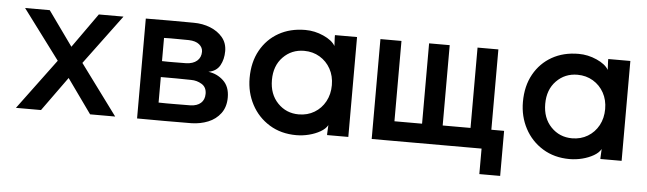

<svg xmlns="http://www.w3.org/2000/svg" viewBox="-42 -631 3034 900"><g transform="rotate(5 1474.5 -181.0)"><path d="M43 0 219 -237 45 -470H161L277 -308L392 -470H508L335 -237L510 0H392L277 -161L161 0Z M613 0V-470Q725 -471 838 -470Q881 -470 917 -455.5Q953 -441 975 -414.5Q997 -388 997 -350Q997 -312 981 -283Q965 -254 927 -247Q968 -242 998 -214Q1028 -186 1028 -135Q1028 -90 1005.5 -60Q983 -30 947 -15.5Q911 -1 869 0Q741 1 613 0ZM706 -278Q736 -277 762.5 -277.5Q789 -278 819 -278Q852 -279 870.5 -295Q889 -311 889 -338Q889 -358 872 -372Q855 -386 823 -387Q792 -387 764.5 -387.5Q737 -388 706 -387ZM707 -83Q744 -82 782 -82.5Q820 -83 857 -83Q888 -84 905.5 -99.5Q923 -115 923 -143Q923 -174 900 -188Q877 -202 850 -202Q814 -203 778.5 -203Q743 -203 707 -203Z M1363 -482Q1407 -482 1448.5 -463.5Q1490 -445 1505 -419L1503 -459V-470H1607V0H1507V-7L1509 -47Q1499 -29 1475.5 -15.5Q1452 -2 1422.5 5.5Q1393 13 1363 13Q1291 13 1236.5 -20.5Q1182 -54 1152 -110.5Q1122 -167 1122 -235Q1122 -310 1153 -365.5Q1184 -421 1238 -451.5Q1292 -482 1363 -482ZM1366 -85Q1407 -85 1439.5 -104.5Q1472 -124 1490.5 -158Q1509 -192 1509 -235Q1509 -278 1490.5 -311.5Q1472 -345 1439.5 -364.5Q1407 -384 1366 -384Q1307 -384 1267 -343Q1227 -302 1227 -235Q1227 -168 1267 -126.5Q1307 -85 1366 -85Z M1816 -92H1946V-470H2043V-92H2174V-470H2272V-92H2332V120H2234V0H1717V-470H1816Z M2649 -482Q2693 -482 2734.5 -463.5Q2776 -445 2791 -419L2789 -459V-470H2893V0H2793V-7L2795 -47Q2785 -29 2761.5 -15.5Q2738 -2 2708.5 5.5Q2679 13 2649 13Q2577 13 2522.5 -20.5Q2468 -54 2438 -110.5Q2408 -167 2408 -235Q2408 -310 2439 -365.5Q2470 -421 2524 -451.5Q2578 -482 2649 -482ZM2652 -85Q2693 -85 2725.5 -104.5Q2758 -124 2776.5 -158Q2795 -192 2795 -235Q2795 -278 2776.5 -311.5Q2758 -345 2725.5 -364.5Q2693 -384 2652 -384Q2593 -384 2553 -343Q2513 -302 2513 -235Q2513 -168 2553 -126.5Q2593 -85 2652 -85Z"/></g></svg>

Font: Kreadon Light
Style: Bold
Weight: 600
Designer: Reiya WATANABE
Foundry: StudioGnu
Version: Version 1.003; ttfautohint (v1.8.4.7-5d5b);gftools[0.9.32]